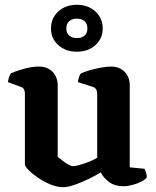

<svg xmlns="http://www.w3.org/2000/svg" viewBox="-20 -778 651 802"><path d="M244 4Q219 4 191 -7.5Q163 -19 139 -35.5Q115 -52 99.5 -67.5Q84 -83 84 -92V-388Q84 -398 80 -405Q76 -412 67 -415L13 -435Q15 -448 18 -457Q21 -466 26 -472Q43 -480 78 -490Q113 -500 143 -500Q178 -500 199.5 -478Q221 -456 221 -421V-123Q229 -117 240.5 -107.5Q252 -98 265 -91Q278 -84 286 -84Q295 -84 313 -89Q331 -94 351 -102Q371 -110 386 -119V-388Q386 -397 381.5 -404.5Q377 -412 368 -415L305 -435Q307 -449 311 -459Q315 -469 319 -472Q330 -477 351.5 -483.5Q373 -490 398.5 -495Q424 -500 444 -500Q479 -500 500.5 -478Q522 -456 522 -421V-79L584 -73Q586 -68 589.5 -58.5Q593 -49 593 -37Q587 -28 570.5 -19.5Q554 -11 533 -5.5Q512 0 495 0Q460 0 436 -17.5Q412 -35 401 -58Q382 -46 352.5 -31.5Q323 -17 293 -6.5Q263 4 244 4ZM301 -562Q254 -562 223.5 -589.5Q193 -617 193 -659Q193 -702 223.5 -730Q254 -758 301 -758Q348 -758 378.5 -730Q409 -702 409 -659Q409 -617 378.5 -589.5Q348 -562 301 -562ZM301 -619Q322 -619 333.5 -629.5Q345 -640 345 -659Q345 -679 333.5 -689.5Q322 -700 301 -700Q281 -700 269 -689.5Q257 -679 257 -659Q257 -640 269 -629.5Q281 -619 301 -619Z"/></svg>

Font: Texturina 12pt
Style: Bold
Weight: 700
Designer: Guillermo Torres Carreño
Foundry: Omnibus-Type
Version: Version 1.002